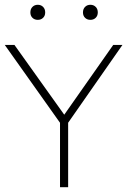

<svg xmlns="http://www.w3.org/2000/svg" viewBox="-27 -783 532 803"><path d="M224 0V-285.5L232.5 -257.5L-7 -595H33.5L249 -293H234.5L446.5 -595H485L249.5 -257.5L258 -285.5V0ZM351 -700Q337.5 -700 328.8 -708.5Q320 -717 320 -731Q320 -745.5 328.8 -754.2Q337.5 -763 351 -763Q364.5 -763 373.2 -754.2Q382 -745.5 382 -731Q382 -717 373.2 -708.5Q364.5 -700 351 -700ZM131 -700Q117.5 -700 108.8 -708.5Q100 -717 100 -731Q100 -745.5 108.8 -754.2Q117.5 -763 131 -763Q144.5 -763 153.2 -754.2Q162 -745.5 162 -731Q162 -717 153.2 -708.5Q144.5 -700 131 -700Z"/></svg>

Font: Encode Sans SC Thin
Style: Regular
Weight: 250
Designer: Multiple Designers
Foundry: Impallari Type
Version: Version 3.002